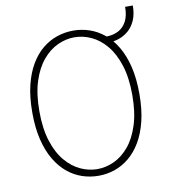

<svg xmlns="http://www.w3.org/2000/svg" viewBox="-87 -850 823 934"><g transform="rotate(-10 325.0 -382.5)"><path d="M325 11Q284 11 245 -2Q206 -15 172.5 -42.5Q139 -70 113.8 -112.5Q88.5 -155 74.2 -213.5Q60 -272 60 -348Q60 -423.5 74.2 -482Q88.5 -540.5 113.8 -583Q139 -625.5 172.5 -652.8Q206 -680 245 -693Q284 -706 325 -706Q366 -706 404.5 -693Q443 -680 476.5 -652.8Q510 -625.5 535.2 -583Q560.5 -540.5 574.8 -482Q589 -423.5 589 -348Q589 -272 574.8 -213.5Q560.5 -155 535.2 -112.5Q510 -70 476.5 -42.5Q443 -15 404.5 -2Q366 11 325 11ZM325 -22Q367 -22 407.8 -40.8Q448.5 -59.5 481.5 -99Q514.5 -138.5 534.2 -200.2Q554 -262 554 -348Q554 -433.5 534.2 -495Q514.5 -556.5 481.5 -596Q448.5 -635.5 407.8 -654.2Q367 -673 325 -673Q282.5 -673 241.8 -654.2Q201 -635.5 167.8 -596Q134.5 -556.5 114.8 -495Q95 -433.5 95 -348Q95 -262 114.8 -200.2Q134.5 -138.5 167.8 -99Q201 -59.5 241.8 -40.8Q282.5 -22 325 -22ZM478 -618V-649.5Q511.5 -649.5 537.8 -662.8Q564 -676 579 -704Q594 -732 594 -776H632Q632 -735 619.5 -705.2Q607 -675.5 585.5 -656.2Q564 -637 536.2 -627.5Q508.5 -618 478 -618Z"/></g></svg>

Font: Trispace Thin Thin
Style: Regular
Weight: 250
Version: Version 1.210